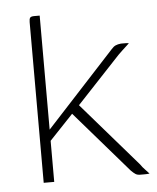

<svg xmlns="http://www.w3.org/2000/svg" viewBox="-43 -544 475 582"><g transform="rotate(-5 194.5 -252.5)"><path d="M67 0V-489Q67 -499 70 -502.5Q73 -506 82 -506H99V-159L308 -386Q314 -393 320.5 -396Q327 -399 337 -400Q344 -400 350 -400Q356 -400 361 -399Q359 -397 353 -391.5Q347 -386 340.5 -380Q334 -374 327 -367L194 -225L363 -30Q369 -21 376 -14Q383 -7 389 0Q382 1 375 1Q368 1 361 1Q352 1 346.5 -2.5Q341 -6 333 -14L171 -201L99 -125V0Z"/></g></svg>

Font: Genos ExtraLight
Style: Regular
Weight: 250
Designer: Robert E. Leuschke
Foundry: Robert E. Leuschke
Version: Version 1.010